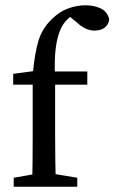

<svg xmlns="http://www.w3.org/2000/svg" viewBox="-20 -708 434 728"><path d="M32 0V-34L134 -52H164L273 -34V0ZM102 0Q103 -48 103.5 -96Q104 -144 104 -193V-387H30V-428L135 -442L104 -426L105 -434Q112 -508 126 -554Q140 -600 175 -634Q205 -664 238.5 -676Q272 -688 304 -688Q337 -688 362 -676Q387 -664 394 -636Q393 -617 378.5 -604.5Q364 -592 338 -592Q304 -592 270 -624L229 -658L308 -677L327 -649Q320 -654 310 -657Q300 -660 292 -660Q261 -660 234 -633Q207 -607 195.5 -551Q184 -495 189 -400V-193Q189 -96 192 0ZM147 -387V-437H311V-387Z"/></svg>

Font: Lisu Bosa
Style: Regular
Weight: 400
Designer: David Morse, Annie Olsen, Victor Gaultney, Frank Grießhammer (Latin)
Foundry: SIL International
Version: Version 2.000